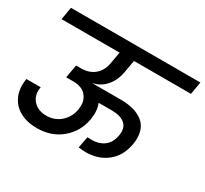

<svg xmlns="http://www.w3.org/2000/svg" viewBox="-148 -955 1245 1167"><g transform="rotate(30 474.5 -371.5)"><path d="M25.9 -651.9 41 -740.2H949.2L934.1 -651.9H534.2L518.1 -561Q506.8 -500.5 470.5 -460Q434.1 -419.4 386.2 -410.2L384.8 -408.2H584Q634.3 -408.2 673.6 -397Q712.9 -385.7 741 -362.5Q769 -339.4 780 -300.8Q791 -262.2 782.2 -210.9Q766.1 -121.1 704.8 -73Q643.6 -24.9 556.2 -24.9Q540 -24.9 505.9 -28.8L521 -108.9Q532.2 -107.9 553.2 -107.9Q602.1 -107.9 637 -133.8Q671.9 -159.7 682.1 -214.8Q691.9 -271 660.2 -297.6Q628.4 -324.2 570.8 -324.2H475.1Q494.6 -278.3 483.9 -213.9Q467.8 -121.1 397.9 -62Q328.1 -2.9 226.1 -2.9Q155.8 -2.9 105.5 -31Q55.2 -59.1 33.2 -111.1Q11.2 -163.1 22.9 -230H123Q112.3 -172.9 145.3 -135Q178.2 -97.2 237.8 -97.2Q295.9 -97.2 337.2 -133.3Q378.4 -169.4 389.2 -227.1Q391.6 -246.1 391.1 -264.9Q390.6 -283.7 382.6 -301Q374.5 -318.4 361.8 -331.3Q349.1 -344.2 327.1 -352.1Q305.2 -359.9 276.9 -359.9H227.1L243.2 -452.1H278.8Q335.4 -452.1 372.1 -483.2Q408.7 -514.2 418 -566.9L433.1 -651.9Z"/></g></svg>

Font: Poppins Medium
Style: Italic
Weight: 500
Italic angle: -10°
Designer: Ninad Kale (Devanagari), Jonny Pinhorn (Latin)
Foundry: Indian Type Foundry
Version: Version 3.200;PS 1.000;hotconv 16.6.54;makeotf.lib2.5.65590